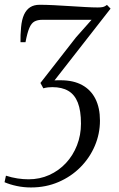

<svg xmlns="http://www.w3.org/2000/svg" viewBox="-34 -554 512 824"><path d="M99 250.5Q67 250.5 37.8 244.2Q8.5 238 -14.5 228L-8.5 200Q16.5 208 41 211.8Q65.5 215.5 88.5 215.5Q136.5 215.5 177.5 197Q218.5 178.5 249 145.8Q279.5 113 296.5 69.5Q313.5 26 313.5 -23.5Q313.5 -79 300 -113.5Q286.5 -148 259.2 -164Q232 -180 190.5 -180Q181 -180 171.8 -179Q162.5 -178 152 -175L139.5 -198L292 -393.5L359 -469Q338.5 -469 309 -469Q279.5 -469 248.5 -469Q217.5 -469 190.5 -469Q163.5 -469 147 -469Q127.5 -469 114 -461.8Q100.5 -454.5 91.8 -433.8Q83 -413 75.5 -373H54Q53.5 -386.5 54.2 -403.5Q55 -420.5 56.5 -437.5Q59.5 -470 69.2 -491.2Q79 -512.5 95.5 -523Q112 -533.5 136 -533.5Q162.5 -533.5 196.5 -531.8Q230.5 -530 265.5 -527.8Q300.5 -525.5 332.2 -523.8Q364 -522 385.5 -522Q400 -522 408.2 -524Q416.5 -526 425 -533L440.5 -517L200 -209Q206 -209.5 213 -209.5Q220 -209.5 227 -209.5Q281 -209.5 318.5 -189Q356 -168.5 375.5 -129.8Q395 -91 395 -36.5Q395 20 373 71.8Q351 123.5 311 163.8Q271 204 217 227.2Q163 250.5 99 250.5Z"/></svg>

Font: Merriweather 96pt Light
Style: Italic
Weight: 300
Italic angle: -7.8°
Version: Version 2.101